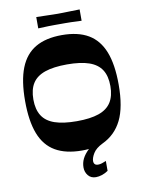

<svg xmlns="http://www.w3.org/2000/svg" viewBox="-108 -923 895 1186"><g transform="rotate(-10 339.5 -330.0)"><path d="M340 12Q239 12 173.5 -26Q108 -64 77 -144Q46 -224 46 -350Q46 -477 77.5 -556.5Q109 -636 174 -674Q239 -712 340 -712Q441 -712 505.5 -674Q570 -636 601.5 -556.5Q633 -477 633 -350Q633 -209 593 -128Q553 -47 472 -9Q429 12 412 40Q395 68 395 89Q395 100 401.5 107.5Q408 115 423 115Q434 115 446.5 111Q459 107 473 101V163Q454 176 434 182.5Q414 189 396 189Q365 189 347.5 167.5Q330 146 330 117Q330 88 342.5 62.5Q355 37 383 10Q372 11 361.5 11.5Q351 12 340 12ZM98 -350Q98 -288 123 -248.5Q148 -209 201.5 -190.5Q255 -172 340 -172Q425 -172 478 -190.5Q531 -209 556 -248.5Q581 -288 581 -350Q581 -413 556 -452Q531 -491 478 -509.5Q425 -528 340 -528Q255 -528 201.5 -509.5Q148 -491 123 -452Q98 -413 98 -350ZM204 -778V-849Q246 -848 268.5 -847.5Q291 -847 306 -846.5Q321 -846 339 -846Q358 -846 373 -846.5Q388 -847 411 -847.5Q434 -848 476 -849V-778Q434 -780 411 -780.5Q388 -781 373 -781Q358 -781 339 -781Q321 -781 306 -781Q291 -781 268.5 -780.5Q246 -780 204 -778Z"/></g></svg>

Font: Ojuju
Style: Bold
Weight: 700
Designer: Chisaokwu Joboson, Mirko Velimirovic
Foundry: Udi Foundry
Version: Version 1.000